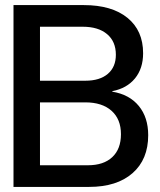

<svg xmlns="http://www.w3.org/2000/svg" viewBox="-20 -734 629 754"><path d="M33 -714H309Q419 -714 480.5 -664Q542 -614 542 -525Q542 -465 510 -426Q478 -387 421 -376V-374Q488 -363 525 -318Q562 -273 562 -203Q562 -108 500.5 -54Q439 0 330 0H33ZM325 -85Q387 -85 421 -117Q455 -149 455 -207Q455 -266 418 -299Q381 -332 315 -332H137V-85ZM315 -417Q372 -417 403.5 -444Q435 -471 435 -519Q435 -571 400.5 -600Q366 -629 305 -629H137V-417Z"/></svg>

Font: Non Bureau
Style: Regular
Weight: 400
Designer: Jona Saucedo
Foundry: Non Foundry
Version: Version 1.000; ttfautohint (v1.8.4)